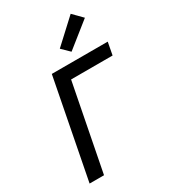

<svg xmlns="http://www.w3.org/2000/svg" viewBox="-220 -1026 997 1130"><g transform="rotate(-30 278.0 -460.5)"><path d="M46 0 176 -670H556L540 -585H258L144 0ZM342 -725 291 -775 449 -921 510 -859Z"/></g></svg>

Font: Lode Dark
Style: Bold Italic
Weight: 700
Italic angle: -11°
Monospace: yes
Designer: Belleve Invis
Foundry: Belleve Invis
Version: Version 29.2.0; ttfautohint (v1.8.3)